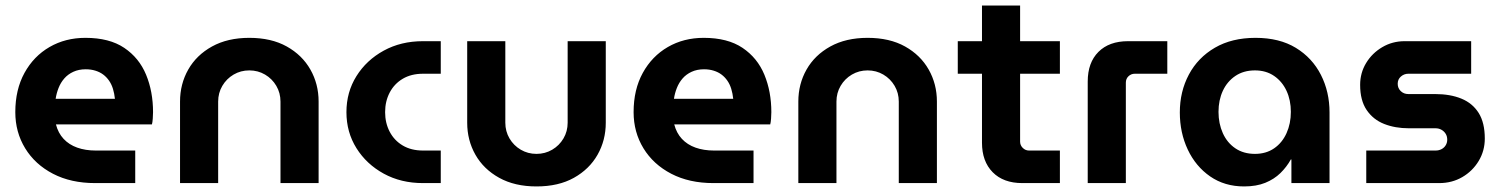

<svg xmlns="http://www.w3.org/2000/svg" viewBox="-20 -658 5398 690"><path d="M322 0Q235 0 170.5 -33.5Q106 -67 70.5 -125Q35 -183 35 -255Q35 -336 68 -396Q101 -456 158 -489Q215 -522 287 -522Q373 -522 426.5 -486Q480 -450 505 -389.5Q530 -329 530 -255Q530 -245 529 -231.5Q528 -218 526 -211H181Q189 -180 208.5 -159Q228 -138 257.5 -127.5Q287 -117 324 -117H466V0ZM180 -303H393Q391 -322 386 -338.5Q381 -355 372 -368Q363 -381 351 -390Q339 -399 323 -404Q307 -409 288 -409Q263 -409 243.5 -400Q224 -391 211 -376Q198 -361 190.5 -342Q183 -323 180 -303Z M627 0V-293Q627 -356 656.5 -408Q686 -460 742 -491Q798 -522 876 -522Q955 -522 1010.5 -491Q1066 -460 1095.5 -408Q1125 -356 1125 -293V0H988V-293Q988 -324 973 -349.5Q958 -375 932.5 -390Q907 -405 876 -405Q845 -405 819.5 -390Q794 -375 779 -349.5Q764 -324 764 -293V0Z M1500 0Q1421 0 1359 -34Q1297 -68 1261 -125.5Q1225 -183 1225 -255Q1225 -327 1261 -384.5Q1297 -442 1359 -476Q1421 -510 1500 -510H1564V-393H1500Q1458 -393 1427.5 -375Q1397 -357 1380.5 -325.5Q1364 -294 1364 -255Q1364 -216 1380.5 -184.5Q1397 -153 1427.5 -135Q1458 -117 1500 -117H1564V0Z M1908 12Q1830 12 1774 -19Q1718 -50 1688.5 -102Q1659 -154 1659 -217V-510H1796V-217Q1796 -186 1811 -160.5Q1826 -135 1851.5 -120Q1877 -105 1908 -105Q1939 -105 1964.5 -120Q1990 -135 2005 -160.5Q2020 -186 2020 -217V-510H2157V-217Q2157 -154 2127.5 -102Q2098 -50 2042.5 -19Q1987 12 1908 12Z M2544 0Q2457 0 2392.5 -33.5Q2328 -67 2292.5 -125Q2257 -183 2257 -255Q2257 -336 2290 -396Q2323 -456 2380 -489Q2437 -522 2509 -522Q2595 -522 2648.5 -486Q2702 -450 2727 -389.5Q2752 -329 2752 -255Q2752 -245 2751 -231.5Q2750 -218 2748 -211H2403Q2411 -180 2430.5 -159Q2450 -138 2479.5 -127.5Q2509 -117 2546 -117H2688V0ZM2402 -303H2615Q2613 -322 2608 -338.5Q2603 -355 2594 -368Q2585 -381 2573 -390Q2561 -399 2545 -404Q2529 -409 2510 -409Q2485 -409 2465.5 -400Q2446 -391 2433 -376Q2420 -361 2412.5 -342Q2405 -323 2402 -303Z M2849 0V-293Q2849 -356 2878.5 -408Q2908 -460 2964 -491Q3020 -522 3098 -522Q3177 -522 3232.5 -491Q3288 -460 3317.5 -408Q3347 -356 3347 -293V0H3210V-293Q3210 -324 3195 -349.5Q3180 -375 3154.5 -390Q3129 -405 3098 -405Q3067 -405 3041.5 -390Q3016 -375 3001 -349.5Q2986 -324 2986 -293V0Z M3654 0Q3586 0 3547.5 -39Q3509 -78 3509 -145V-638H3646V-149Q3646 -136 3655.5 -126.5Q3665 -117 3678 -117H3789V0ZM3422 -393V-510H3789V-393Z M3889 0V-365Q3889 -433 3927.5 -471.5Q3966 -510 4034 -510H4175V-393H4058Q4045 -393 4035.5 -384Q4026 -375 4026 -361V0Z M4451 12Q4381 12 4329 -24Q4277 -60 4248.5 -120.5Q4220 -181 4220 -254Q4220 -329 4252.5 -390Q4285 -451 4346 -486.5Q4407 -522 4492 -522Q4578 -522 4637 -486Q4696 -450 4727 -389Q4758 -328 4758 -254V0H4621V-85H4619Q4604 -58 4581.5 -36Q4559 -14 4527 -1Q4495 12 4451 12ZM4490 -105Q4530 -105 4559 -125Q4588 -145 4603.5 -179.5Q4619 -214 4619 -256Q4619 -298 4603.5 -331.5Q4588 -365 4559 -385Q4530 -405 4490 -405Q4449 -405 4419.5 -385Q4390 -365 4374.5 -331.5Q4359 -298 4359 -256Q4359 -214 4374.5 -179.5Q4390 -145 4419.5 -125Q4449 -105 4490 -105Z M4890 0V-117H5139Q5151 -117 5160.5 -122Q5170 -127 5175.5 -136Q5181 -145 5181 -156Q5181 -168 5175.5 -177Q5170 -186 5160.5 -191.5Q5151 -197 5139 -197H5043Q4994 -197 4954.5 -212.5Q4915 -228 4891.5 -262.5Q4868 -297 4868 -353Q4868 -396 4889.5 -431.5Q4911 -467 4947.5 -488.5Q4984 -510 5028 -510H5267V-393H5041Q5026 -393 5014.5 -383Q5003 -373 5003 -357Q5003 -341 5014 -330.5Q5025 -320 5041 -320H5137Q5192 -320 5232 -303.5Q5272 -287 5294 -252Q5316 -217 5316 -160Q5316 -116 5294 -79.5Q5272 -43 5235 -21.5Q5198 0 5152 0Z"/></svg>

Font: MuseoModerno Thin SemiBold
Style: Regular
Weight: 600
Version: Version 1.003